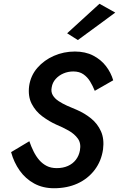

<svg xmlns="http://www.w3.org/2000/svg" viewBox="-20 -987 633 1021"><path d="M136 -236 39 -178Q54 -123 85 -79.5Q116 -36 162 -11Q208 14 267 14Q337 14 392 -11Q447 -36 483 -83Q519 -130 528 -193Q535 -248 517 -288.5Q499 -329 464.5 -357Q430 -385 388 -403Q363 -413 337.5 -424.5Q312 -436 291.5 -449.5Q271 -463 260.5 -481Q250 -499 255 -523Q259 -548 276 -567Q293 -586 317.5 -596.5Q342 -607 370 -607Q402 -607 423.5 -592Q445 -577 459 -554Q473 -531 484 -504L582 -560Q570 -601 543.5 -635.5Q517 -670 475.5 -691.5Q434 -713 378 -713Q319 -713 266.5 -690Q214 -667 178.5 -626Q143 -585 135 -530Q128 -475 148.5 -435Q169 -395 205.5 -368Q242 -341 280 -324Q314 -310 345 -292.5Q376 -275 394 -250Q412 -225 405 -187Q400 -159 383.5 -137.5Q367 -116 341 -104.5Q315 -93 282 -93Q251 -93 228.5 -104.5Q206 -116 189 -135.5Q172 -155 159 -181Q146 -207 136 -236ZM593 -920 509 -967 337 -810 394 -774Z"/></svg>

Font: Jost Medium
Style: Italic
Weight: 500
Italic angle: -5°
Version: Version 3.710